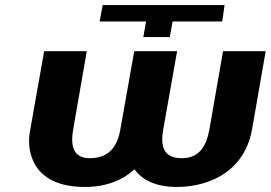

<svg xmlns="http://www.w3.org/2000/svg" viewBox="-20 -731 1073 761"><path d="M375 -646H559L548 -584H653L664 -646H861L870 -711H387ZM701 -104C628 -104 615 -150 627 -218L682 -528H512L457 -218C445 -149 411 -104 336 -104C269 -104 259 -154 270 -218L324 -528H155L100 -218C93 -181 94 -148 102 -120C123 -42 190 10 316 10C402 10 466 -17 513 -60C543 -18 597 10 681 10C719 10 754 5 787 -5C889 -35 959 -107 979 -218L1033 -528H864L810 -218C798 -152 770 -104 701 -104Z"/></svg>

Font: Asimov
Style: XWidIt
Weight: 500
Designer: Google
Version: Version 2.000980; 2014